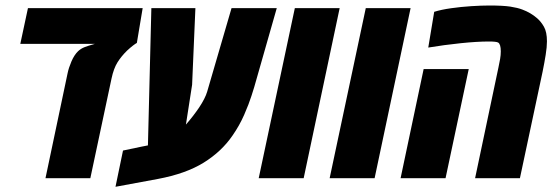

<svg xmlns="http://www.w3.org/2000/svg" viewBox="-20 -660 2046 711"><path d="M148.4 0 230.5 -389.6Q234.4 -408.7 244.6 -432.6Q254.9 -456.5 269 -470.2Q279.3 -480 293.2 -485.4Q307.1 -490.7 324.7 -495.6L331.5 -497.6H55.2L83.5 -629.9H508.3L486.8 -501Q481.9 -498.5 472.7 -491.5Q463.4 -484.4 450.7 -472.7Q429.2 -451.7 415 -429Q400.9 -406.2 393.1 -369.6L314.5 0Z M407.7 31.7 435.5 -102.5 505.4 -117.2Q511.2 -118.2 516.8 -119.4Q522.5 -120.6 527.8 -121.6L540.5 -629.9H703.6L691.4 -346.2L668.5 -198.7Q695.8 -230 717.3 -261.7Q739.7 -295.4 747.1 -320.3L837.4 -629.9H1004.9L921.4 -337.4Q920.4 -334 911.1 -304.7Q901.9 -275.4 884.3 -235.1Q866.7 -194.8 840.8 -157.7Q800.3 -98.6 734.1 -57.6Q668 -16.6 563.5 2.9Z M938 0 1071.8 -629.9H1237.8L1104.5 0Z M1200.7 0 1334.5 -629.9H1500.5L1367.2 0Z M1739.3 0 1825.7 -409.7Q1829.6 -426.8 1832 -441.7Q1834.5 -456.5 1834.5 -469.7Q1834.5 -496.6 1824.7 -502.4Q1818.4 -506.3 1790 -506.3Q1746.6 -506.3 1685.8 -500Q1625 -493.7 1565.9 -483.9L1587.9 -616.2Q1614.3 -624.5 1650.9 -629.6Q1687.5 -634.8 1725.3 -637.2Q1763.2 -639.6 1792 -639.6Q1842.8 -639.6 1869.9 -635.5Q1897 -631.3 1914.6 -624.5Q1945.8 -612.8 1969.2 -592.3Q1983.4 -580.1 1994.4 -560.8Q2005.4 -541.5 2005.4 -506.8Q2005.4 -485.8 2000.7 -456.8Q1996.1 -427.7 1989.3 -394.5L1905.3 0ZM1463.4 0 1548.8 -404.3H1715.8L1629.9 0Z"/></svg>

Font: Open Sans Condensed ExtraBold
Style: Italic
Weight: 800
Width: 3
Italic angle: -12°
Designer: Monotype Design Team
Foundry: Monotype Imaging Inc.
Version: Version 3.003; ttfautohint (v1.8.4)